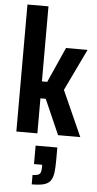

<svg xmlns="http://www.w3.org/2000/svg" viewBox="-66 -782 565 1119"><g transform="rotate(5 216.0 -222.0)"><path d="M48 0V-743H171V-304H202L294 -510H420L303 -266L422 0H292L202 -205H171V0ZM164 299V244Q185 244 196 239.5Q207 235 211 224.5Q215 214 215 195V180H167V72H294V145Q294 191 290 220.5Q286 250 273 267.5Q260 285 234 292Q208 299 164 299Z"/></g></svg>

Font: Saira Condensed
Style: Bold
Weight: 700
Width: 3
Designer: Hector Gatti with collaboration of the Omnibus-Type team
Foundry: Omnibus-Type
Version: Version 1.101